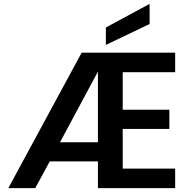

<svg xmlns="http://www.w3.org/2000/svg" viewBox="-20 -972 979 992"><path d="M23 0 402 -700H885V-599H614V-405H855V-306H614V-101H885V0H486V-138H237L162 0ZM486 -602 290 -237H486ZM527 -740V-830L753 -952V-848Z"/></svg>

Font: Firefly Display
Style: Bold
Weight: 700
Designer: Colophon Foundry, Jonny Pinhorn
Foundry: Colophon Foundry
Version: Version 1.200; ttfautohint (v1.8.3)